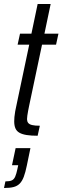

<svg xmlns="http://www.w3.org/2000/svg" viewBox="-33 -678 312 959"><path d="M155 0Q123 0 100.5 -3.5Q78 -7 64 -15Q50 -23 44 -37Q38 -51 38 -72Q38 -81 39 -93.5Q40 -106 43 -122.5Q46 -139 51 -161L113 -455H55L67 -510H124L155 -658H220L189 -510H259L247 -455H177L113 -152Q110 -138 107.5 -124.5Q105 -111 103.5 -100.5Q102 -90 102 -83Q102 -72 107.5 -64.5Q113 -57 127 -53.5Q141 -50 166 -50ZM-13 261 -6 228Q15 228 26 223Q37 218 43 204Q49 190 54 166L58 147H27L45 62H119L101 149Q94 183 86 204.5Q78 226 66 238.5Q54 251 35.5 256Q17 261 -13 261Z"/></svg>

Font: Saira ExtraCondensed
Style: Italic
Weight: 400
Width: 2
Italic angle: -12°
Designer: Hector Gatti with collaboration of the Omnibus-Type team
Foundry: Omnibus-Type
Version: Version 1.101